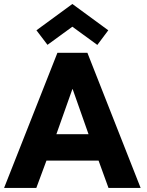

<svg xmlns="http://www.w3.org/2000/svg" viewBox="-25 -918 718 938"><path d="M207 -699 153 -770 328.5 -898.5 504 -770 450.5 -698.5 328.5 -787.5ZM255.5 -660H402L662 0H505L456.5 -133.5H202L152.5 0H-5ZM250.5 -262.5H407.5L330 -482.5H328.5Z"/></svg>

Font: League Spartan
Style: Bold
Weight: 700
Foundry: The League of Moveable Type
Version: Version 2.002